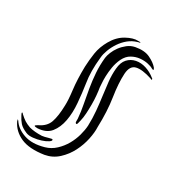

<svg xmlns="http://www.w3.org/2000/svg" viewBox="-147 -543 560 620"><g transform="rotate(30 133.5 -233.5)"><path d="M123 -369Q124 -378 129 -390.5Q134 -403 142.5 -414.5Q151 -426 163 -435.5Q175 -445 190 -448Q222 -454 243 -444Q264 -434 275 -421Q279 -415 278 -414Q276 -412 271 -415Q265 -419 251.5 -422Q238 -425 222.5 -423.5Q207 -422 192.5 -414Q178 -406 169 -388Q161 -371 158 -353Q155 -335 154.5 -319.5Q154 -304 155 -293Q156 -282 156 -278Q158 -267 159.5 -250.5Q161 -234 161 -217Q161 -200 160 -183.5Q159 -167 156 -155Q155 -152 153.5 -145Q152 -138 150 -138Q145 -138 145 -145Q145 -152 145 -155Q143 -180 138 -205.5Q133 -231 128.5 -258Q124 -285 122 -312.5Q120 -340 123 -369ZM88 -171Q89 -191 84.5 -227.5Q80 -264 81 -312Q82 -337 86 -363.5Q90 -390 105 -416Q121 -444 145.5 -457.5Q170 -471 188 -470Q191 -470 194 -470Q197 -470 197 -469Q197 -467 196 -467.5Q195 -468 189 -466Q171 -461 157 -449.5Q143 -438 133 -423Q123 -408 117 -392Q111 -376 110 -363Q104 -308 111 -267Q116 -234 119 -198.5Q122 -163 116.5 -133.5Q111 -104 95.5 -84.5Q80 -65 48 -63Q45 -63 40.5 -63.5Q36 -64 36 -66Q36 -68 45 -73Q71 -85 79 -108Q87 -131 88 -171ZM-18 -53Q-4 -31 26.5 -20.5Q57 -10 99 -22Q120 -28 136 -43Q152 -58 162.5 -76.5Q173 -95 178.5 -115Q184 -135 185 -152Q186 -180 183.5 -207Q181 -234 177.5 -259.5Q174 -285 171.5 -309Q169 -333 171 -356Q173 -381 185 -394Q197 -407 214.5 -410.5Q232 -414 251 -408Q270 -402 286 -389Q290 -387 289 -384Q289 -382 287 -383Q285 -384 283 -385Q246 -397 225.5 -392Q205 -387 203 -356Q201 -320 208.5 -271.5Q216 -223 214 -164Q215 -144 209.5 -118Q204 -92 191.5 -67.5Q179 -43 158.5 -24Q138 -5 110 0Q57 8 25.5 -6Q-6 -20 -20 -49Q-22 -55 -22 -56H-21Q-21 -56 -18 -53ZM26 -53Q45 -48 72 -49Q81 -50 94 -54Q107 -58 108 -56Q111 -52 102 -46Q93 -40 79 -35.5Q65 -31 50 -29.5Q35 -28 25 -32Q6 -40 -2.5 -49.5Q-11 -59 -18 -73L-20 -77Q-22 -81 -21 -82Q-20 -83 -18 -82Q-17 -81 -17 -80Q-5 -69 3.5 -63.5Q12 -58 26 -53Z"/></g></svg>

Font: Akronim
Style: Regular
Weight: 400
Designer: Grzegorz Klimczewski
Foundry: Fonty.PL
Version: Version 1.001